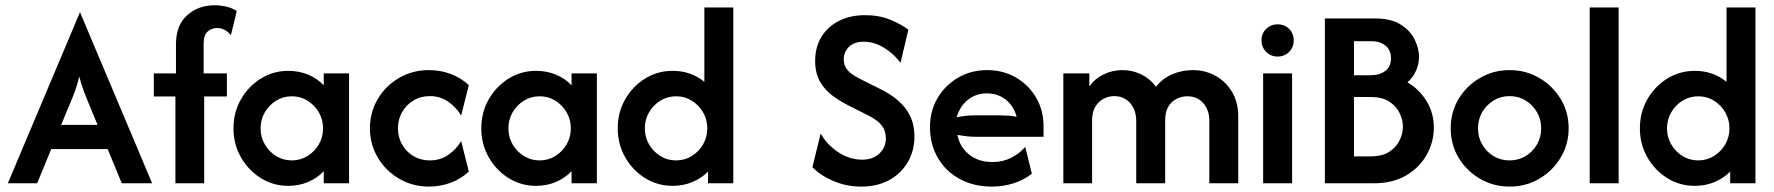

<svg xmlns="http://www.w3.org/2000/svg" viewBox="-20 -695 6727 728"><path d="M9.7 0 282.6 -647.2H284L556.9 0H441.7L388.2 -129.9H174.3L120.8 0ZM211.8 -221.5H350L317.4 -300Q306.9 -325 297.9 -349Q288.9 -372.9 280.6 -404.9Q272.9 -372.9 264.2 -349.3Q255.6 -325.7 244.4 -300Z M645.1 0V-329.2H563.2V-416.7H647.2V-526.4Q647.2 -599.3 689.6 -637.2Q731.9 -675 793.8 -675Q816.7 -675 838.5 -669.8Q860.4 -664.6 877.8 -653.5L855.6 -561.8Q832.6 -588.9 802.1 -588.9Q784 -588.9 768.1 -576Q752.1 -563.2 752.1 -527.8V-416.7H840.3V-329.2H754.2V0Z M1072.9 9.7Q1016 9.7 968.8 -19.8Q921.5 -49.3 893.4 -99Q865.3 -148.6 865.3 -208.3Q865.3 -268.8 893.4 -318.1Q921.5 -367.4 968.8 -396.9Q1016 -426.4 1072.9 -426.4Q1113.9 -426.4 1148.6 -411.8Q1183.3 -397.2 1207.6 -371.5V-416.7H1303.5V0H1207.6V-45.8Q1183.3 -20.1 1148.6 -5.2Q1113.9 9.7 1072.9 9.7ZM1086.1 -86.8Q1119.4 -86.8 1146.2 -103.5Q1172.9 -120.1 1188.9 -147.6Q1204.9 -175 1204.9 -208.3Q1204.9 -241.7 1188.9 -269.1Q1172.9 -296.5 1146.2 -313.2Q1119.4 -329.9 1086.8 -329.9Q1053.5 -329.9 1026.7 -313.2Q1000 -296.5 984 -269.1Q968.1 -241.7 968.1 -208.3Q968.1 -175 984 -147.6Q1000 -120.1 1026.7 -103.5Q1053.5 -86.8 1086.1 -86.8Z M1606.2 12.5Q1544.4 12.5 1493.4 -17.4Q1442.4 -47.2 1412.5 -97.6Q1382.6 -147.9 1382.6 -208.3Q1382.6 -269.4 1412.5 -319.8Q1442.4 -370.1 1493.4 -399.7Q1544.4 -429.2 1606.2 -429.2Q1650 -429.2 1688.9 -414.6Q1727.8 -400 1757.6 -372.2L1728.5 -256.9Q1711.1 -286.8 1680.6 -308.7Q1650 -330.6 1609.7 -330.6Q1575 -330.6 1547.6 -313.9Q1520.1 -297.2 1504.5 -269.8Q1488.9 -242.4 1488.9 -208.3Q1488.9 -175 1504.5 -147.2Q1520.1 -119.4 1547.6 -103.1Q1575 -86.8 1609.7 -86.8Q1650 -86.8 1680.6 -108.3Q1711.1 -129.9 1728.5 -160.4L1757.6 -44.4Q1727.8 -16.7 1688.9 -2.1Q1650 12.5 1606.2 12.5Z M2012.5 9.7Q1955.6 9.7 1908.3 -19.8Q1861.1 -49.3 1833 -99Q1804.9 -148.6 1804.9 -208.3Q1804.9 -268.8 1833 -318.1Q1861.1 -367.4 1908.3 -396.9Q1955.6 -426.4 2012.5 -426.4Q2053.5 -426.4 2088.2 -411.8Q2122.9 -397.2 2147.2 -371.5V-416.7H2243.1V0H2147.2V-45.8Q2122.9 -20.1 2088.2 -5.2Q2053.5 9.7 2012.5 9.7ZM2025.7 -86.8Q2059 -86.8 2085.8 -103.5Q2112.5 -120.1 2128.5 -147.6Q2144.4 -175 2144.4 -208.3Q2144.4 -241.7 2128.5 -269.1Q2112.5 -296.5 2085.8 -313.2Q2059 -329.9 2026.4 -329.9Q1993.1 -329.9 1966.3 -313.2Q1939.6 -296.5 1923.6 -269.1Q1907.6 -241.7 1907.6 -208.3Q1907.6 -175 1923.6 -147.6Q1939.6 -120.1 1966.3 -103.5Q1993.1 -86.8 2025.7 -86.8Z M2530.6 9.7Q2472.9 9.7 2425.7 -19.8Q2378.5 -49.3 2350.3 -99Q2322.2 -148.6 2322.2 -208.3Q2322.2 -268.8 2350.3 -318.1Q2378.5 -367.4 2425.7 -396.9Q2472.9 -426.4 2530.6 -426.4Q2566 -426.4 2596.2 -415.6Q2626.4 -404.9 2650.7 -384.7V-666.7H2760.4V0H2664.6V-44.4Q2640.3 -19.4 2605.6 -4.9Q2570.8 9.7 2530.6 9.7ZM2543.1 -86.8Q2576.4 -86.8 2603.1 -103.5Q2629.9 -120.1 2645.8 -147.6Q2661.8 -175 2661.8 -208.3Q2661.8 -241.7 2645.8 -269.1Q2629.9 -296.5 2603.1 -313.2Q2576.4 -329.9 2543.8 -329.9Q2510.4 -329.9 2483.7 -313.2Q2456.9 -296.5 2441 -269.1Q2425 -241.7 2425 -208.3Q2425 -175 2441 -147.6Q2456.9 -120.1 2483.7 -103.5Q2510.4 -86.8 2543.1 -86.8Z M3245.1 12.5Q3188.9 12.5 3139.2 -9Q3089.6 -30.6 3060.4 -61.1L3091.7 -188.9Q3114.6 -147.2 3157.6 -118.4Q3200.7 -89.6 3249.3 -89.6Q3290.3 -89.6 3314.6 -113.2Q3338.9 -136.8 3338.9 -170.1Q3338.9 -197.2 3326.4 -214.6Q3313.9 -231.9 3297.2 -242.7Q3280.6 -253.5 3268.8 -259L3194.4 -296.5Q3166 -311.1 3137.5 -331.6Q3109 -352.1 3089.9 -384.4Q3070.8 -416.7 3070.8 -464.6Q3070.8 -516 3094.4 -554.9Q3118.1 -593.8 3160.8 -615.6Q3203.5 -637.5 3260.4 -637.5Q3314.6 -637.5 3356.6 -619.8Q3398.6 -602.1 3424.3 -582.6L3394.4 -456.9Q3369.4 -491 3331.9 -513.9Q3294.4 -536.8 3254.9 -536.8Q3219.4 -536.8 3199.3 -517.7Q3179.2 -498.6 3179.2 -470.1Q3179.2 -451.4 3187.8 -437.5Q3196.5 -423.6 3211.1 -413.5Q3225.7 -403.5 3242.4 -395.1L3317.4 -357.6Q3334.7 -349.3 3356.6 -335.4Q3378.5 -321.5 3399.3 -300.3Q3420.1 -279.2 3433.7 -249Q3447.2 -218.8 3447.2 -177.1Q3447.2 -123.6 3422.2 -80.6Q3397.2 -37.5 3352.1 -12.5Q3306.9 12.5 3245.1 12.5Z M3740.3 12.5Q3671.5 12.5 3618.4 -16.7Q3565.3 -45.8 3535.8 -96.9Q3506.2 -147.9 3506.2 -212.5Q3506.2 -275 3535.1 -323.6Q3563.9 -372.2 3613.2 -400.7Q3662.5 -429.2 3722.2 -429.2Q3783.3 -429.2 3831.6 -401.4Q3879.9 -373.6 3908.3 -325.3Q3936.8 -277.1 3936.8 -216V-176.4H3677.8Q3660.4 -176.4 3643.8 -178.5Q3627.1 -180.6 3610.4 -183.3Q3618.8 -138.2 3654.2 -109.4Q3689.6 -80.6 3743.1 -80.6Q3782.6 -80.6 3814.6 -96.9Q3846.5 -113.2 3867.4 -138.2L3892.4 -36.1Q3861.1 -11.8 3822.2 0.3Q3783.3 12.5 3740.3 12.5ZM3607.6 -250.7Q3643.1 -257.6 3677.8 -257.6H3767.4Q3786.1 -257.6 3802.8 -256.6Q3819.4 -255.6 3834.7 -252.1Q3824.3 -292.4 3794.1 -316.7Q3763.9 -341 3721.5 -341Q3679.9 -341 3649.3 -316Q3618.8 -291 3607.6 -250.7Z M4011.8 0V-416.7H4110.4V-367.4Q4132.6 -397.9 4166 -413.5Q4199.3 -429.2 4236.1 -429.2Q4274.3 -429.2 4307.6 -412.8Q4341 -396.5 4363.2 -366Q4387.5 -397.2 4424.3 -413.2Q4461.1 -429.2 4503.5 -429.2Q4548.6 -429.2 4587.5 -408.3Q4626.4 -387.5 4650.7 -347.9Q4675 -308.3 4675 -252.8V0H4565.3V-237.5Q4565.3 -277.1 4542.7 -303.5Q4520.1 -329.9 4481.9 -329.9Q4460.4 -329.9 4441 -320.1Q4421.5 -310.4 4409.7 -290.3Q4397.9 -270.1 4397.9 -238.9V0H4288.2V-237.5Q4288.2 -263.9 4277.8 -285.1Q4267.4 -306.2 4248.6 -318.4Q4229.9 -330.6 4204.9 -330.6Q4184 -330.6 4164.6 -320.5Q4145.1 -310.4 4133 -290.3Q4120.8 -270.1 4120.8 -238.9V0Z M4769.4 0V-416.7H4879.2V0ZM4824.3 -480.6Q4798.6 -480.6 4780.9 -498.3Q4763.2 -516 4763.2 -541.7Q4763.2 -568.1 4780.9 -585.4Q4798.6 -602.8 4824.3 -602.8Q4850.7 -602.8 4868.1 -585.4Q4885.4 -568.1 4885.4 -541.7Q4885.4 -516 4868.1 -498.3Q4850.7 -480.6 4824.3 -480.6Z M5003.5 0V-625H5193.8Q5255.6 -625 5292.4 -601Q5329.2 -577.1 5344.8 -543.4Q5360.4 -509.7 5360.4 -479.9Q5360.4 -450.7 5348.6 -425.7Q5336.8 -400.7 5316.7 -382.6Q5361.1 -356.9 5388.9 -311.8Q5416.7 -266.7 5416.7 -211.1Q5416.7 -158.3 5390.6 -110.1Q5364.6 -61.8 5313.5 -30.9Q5262.5 0 5187.5 0ZM5113.9 -102.1H5177.1Q5220.8 -102.1 5247.6 -119.4Q5274.3 -136.8 5286.8 -162.8Q5299.3 -188.9 5299.3 -214.6Q5299.3 -239.6 5287.2 -265.6Q5275 -291.7 5248.3 -309.4Q5221.5 -327.1 5177.1 -327.1H5113.9ZM5113.9 -409.7H5176.4Q5211.1 -409.7 5232.6 -426Q5254.2 -442.4 5254.2 -473.6Q5254.2 -505.6 5233 -522.2Q5211.8 -538.9 5179.2 -538.9H5113.9Z M5704.2 12.5Q5642.4 12.5 5591.3 -17.4Q5540.3 -47.2 5510.4 -97.2Q5480.6 -147.2 5480.6 -208.3Q5480.6 -270.1 5510.4 -319.8Q5540.3 -369.4 5591.3 -399.3Q5642.4 -429.2 5703.5 -429.2Q5766 -429.2 5816.7 -399.3Q5867.4 -369.4 5897.6 -319.8Q5927.8 -270.1 5927.8 -208.3Q5927.8 -147.9 5897.6 -97.6Q5867.4 -47.2 5816.7 -17.4Q5766 12.5 5704.2 12.5ZM5703.5 -86.8Q5737.5 -86.8 5764.6 -103.1Q5791.7 -119.4 5807.6 -147.2Q5823.6 -175 5823.6 -208.3Q5823.6 -242.4 5807.6 -269.8Q5791.7 -297.2 5764.6 -313.9Q5737.5 -330.6 5703.5 -330.6Q5670.1 -330.6 5643.1 -313.9Q5616 -297.2 5600 -269.8Q5584 -242.4 5584 -208.3Q5584 -175 5600 -147.2Q5616 -119.4 5643.1 -103.1Q5670.1 -86.8 5703.5 -86.8Z M6007.6 0V-666.7H6117.4V0Z M6406.2 9.7Q6348.6 9.7 6301.4 -19.8Q6254.2 -49.3 6226 -99Q6197.9 -148.6 6197.9 -208.3Q6197.9 -268.8 6226 -318.1Q6254.2 -367.4 6301.4 -396.9Q6348.6 -426.4 6406.2 -426.4Q6441.7 -426.4 6471.9 -415.6Q6502.1 -404.9 6526.4 -384.7V-666.7H6636.1V0H6540.3V-44.4Q6516 -19.4 6481.2 -4.9Q6446.5 9.7 6406.2 9.7ZM6418.8 -86.8Q6452.1 -86.8 6478.8 -103.5Q6505.6 -120.1 6521.5 -147.6Q6537.5 -175 6537.5 -208.3Q6537.5 -241.7 6521.5 -269.1Q6505.6 -296.5 6478.8 -313.2Q6452.1 -329.9 6419.4 -329.9Q6386.1 -329.9 6359.4 -313.2Q6332.6 -296.5 6316.7 -269.1Q6300.7 -241.7 6300.7 -208.3Q6300.7 -175 6316.7 -147.6Q6332.6 -120.1 6359.4 -103.5Q6386.1 -86.8 6418.8 -86.8Z"/></svg>

Font: Afacad SemiBold
Style: Regular
Weight: 600
Designer: Kristian Moeller
Foundry: Dicotype
Version: Version 1.000